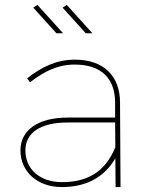

<svg xmlns="http://www.w3.org/2000/svg" viewBox="-20 -759 602 779"><path d="M236 -624 132 -739 115 -728 209 -624ZM355 -624 251 -739 234 -728 328 -624ZM469 0 467 -345C466 -450 402 -517 283 -517C210 -517 148 -487 90 -441L102 -425C158 -469 214 -497 283 -497C392 -497 446 -440 447 -345V-282H255C137 -282 63 -233 63 -149C63 -63 131 0 231 0C324 0 402 -36 448 -117L449 0ZM232 -20C141 -20 83 -73 83 -149C83 -221 145 -262 255 -262H447L448 -162C407 -60 332 -20 232 -20Z"/></svg>

Font: Montserrat Thin
Style: Regular
Weight: 250
Designer: Julieta Ulanovsky
Foundry: Julieta Ulanovsky
Version: Version 4.000